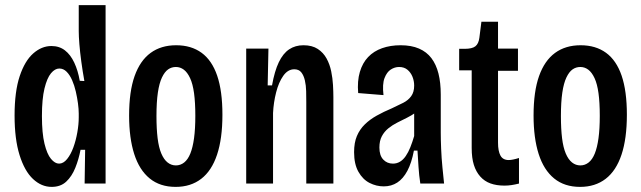

<svg xmlns="http://www.w3.org/2000/svg" viewBox="-20 -718 2509 751"><path d="M182 13Q142 13 109 -18Q76 -49 56.5 -111.5Q37 -174 37 -266Q37 -360 57 -420Q77 -480 110 -509Q143 -538 181 -538Q212 -538 234 -521Q256 -504 270.5 -473Q285 -442 292 -402L310 -401Q303 -440 298 -477Q293 -514 290.5 -545Q288 -576 288 -596V-698H393V-268V0H311L313 -132H295Q288 -95 274.5 -61.5Q261 -28 239 -7.5Q217 13 182 13ZM211 -78Q228 -78 242.5 -96Q257 -114 267 -141.5Q277 -169 282.5 -200.5Q288 -232 288 -259V-274Q288 -291 285 -313.5Q282 -336 276.5 -360Q271 -384 262 -404.5Q253 -425 240.5 -437.5Q228 -450 212 -450Q195 -450 179.5 -431.5Q164 -413 154 -372Q144 -331 144 -264Q144 -197 154 -156Q164 -115 179.5 -96.5Q195 -78 211 -78Z M667 13Q606 13 565.5 -20Q525 -53 505 -115.5Q485 -178 485 -266Q485 -360 506.5 -420.5Q528 -481 569 -511Q610 -541 669 -541Q728 -541 768.5 -511.5Q809 -482 829.5 -422Q850 -362 850 -269Q850 -176 829 -113Q808 -50 767 -18.5Q726 13 667 13ZM668 -71Q686 -71 700.5 -82.5Q715 -94 724.5 -117.5Q734 -141 739 -177.5Q744 -214 744 -265Q744 -317 739 -353.5Q734 -390 723.5 -412.5Q713 -435 699 -445.5Q685 -456 668 -456Q651 -456 637.5 -446.5Q624 -437 613.5 -415Q603 -393 597.5 -356Q592 -319 592 -264Q592 -214 596.5 -177.5Q601 -141 611 -117.5Q621 -94 635.5 -82.5Q650 -71 668 -71Z M943 0V-346V-528H1030L1027 -384H1044Q1054 -440 1070.5 -474.5Q1087 -509 1111 -525Q1135 -541 1167 -541Q1201 -541 1223 -526.5Q1245 -512 1257.5 -489Q1270 -466 1275.5 -439Q1281 -412 1282.5 -385.5Q1284 -359 1284 -338V0H1178V-319Q1178 -339 1177.5 -361.5Q1177 -384 1172.5 -403.5Q1168 -423 1158.5 -435Q1149 -447 1131 -447Q1106 -447 1088 -421.5Q1070 -396 1060 -356.5Q1050 -317 1048 -276V0Z M1481 11Q1452 11 1425.5 -2.5Q1399 -16 1382 -46Q1365 -76 1365 -123Q1365 -160 1376 -186Q1387 -212 1407 -231.5Q1427 -251 1454 -266Q1481 -281 1512 -294Q1538 -306 1557.5 -316Q1577 -326 1588.5 -342Q1600 -358 1600 -383Q1600 -401 1593.5 -417.5Q1587 -434 1574 -445Q1561 -456 1541 -456Q1524 -456 1508.5 -446Q1493 -436 1484 -412.5Q1475 -389 1480 -346L1381 -354Q1377 -401 1387.5 -436.5Q1398 -472 1420 -495Q1442 -518 1474.5 -529.5Q1507 -541 1547 -541Q1589 -541 1619 -528Q1649 -515 1667.5 -490.5Q1686 -466 1695 -430.5Q1704 -395 1704 -348V-199Q1704 -172 1705.5 -136Q1707 -100 1710.5 -64Q1714 -28 1717 0H1624Q1619 -33 1617 -65Q1615 -97 1613 -129H1599Q1590 -81 1573.5 -50Q1557 -19 1534 -4Q1511 11 1481 11ZM1517 -78Q1532 -78 1544.5 -85.5Q1557 -93 1567 -107.5Q1577 -122 1585 -142Q1593 -162 1600 -186V-298L1631 -305Q1623 -290 1607 -278.5Q1591 -267 1572 -257.5Q1553 -248 1534 -238.5Q1515 -229 1499 -216Q1483 -203 1473.5 -185Q1464 -167 1464 -141Q1464 -110 1479 -94Q1494 -78 1517 -78Z M1953 8Q1922 8 1898.5 -0.5Q1875 -9 1858.5 -27.5Q1842 -46 1833.5 -73Q1825 -100 1825 -139V-443H1776V-527H1797Q1827 -527 1839.5 -537Q1852 -547 1855 -570L1863 -633H1928V-528H2006V-441H1928V-160Q1928 -127 1937.5 -109.5Q1947 -92 1970 -92Q1977 -92 1987 -94Q1997 -96 2010 -100V0Q1994 4 1980.5 6Q1967 8 1953 8Z M2249 13Q2188 13 2147.5 -20Q2107 -53 2087 -115.5Q2067 -178 2067 -266Q2067 -360 2088.5 -420.5Q2110 -481 2151 -511Q2192 -541 2251 -541Q2310 -541 2350.5 -511.5Q2391 -482 2411.5 -422Q2432 -362 2432 -269Q2432 -176 2411 -113Q2390 -50 2349 -18.5Q2308 13 2249 13ZM2250 -71Q2268 -71 2282.5 -82.5Q2297 -94 2306.5 -117.5Q2316 -141 2321 -177.5Q2326 -214 2326 -265Q2326 -317 2321 -353.5Q2316 -390 2305.5 -412.5Q2295 -435 2281 -445.5Q2267 -456 2250 -456Q2233 -456 2219.5 -446.5Q2206 -437 2195.5 -415Q2185 -393 2179.5 -356Q2174 -319 2174 -264Q2174 -214 2178.5 -177.5Q2183 -141 2193 -117.5Q2203 -94 2217.5 -82.5Q2232 -71 2250 -71Z"/></svg>

Font: Bricolage Grotesque Condensed Medium
Style: Regular
Weight: 500
Width: 3
Designer: Mathieu Triay
Foundry: Atelier Triay
Version: Version 1.000;gftools[0.9.30]